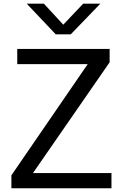

<svg xmlns="http://www.w3.org/2000/svg" viewBox="-20 -1007 654 1027"><path d="M41 -69.3 449.2 -664.1H72.3V-745.1H566.4V-673.8L156.2 -81.1H576.2V0H41ZM123 -987.3H214.8L318.4 -875L424.8 -987.3H516.6L358.4 -823.2H278.3Z"/></svg>

Font: Gothic A1 Medium
Style: Regular
Weight: 500
Designer: HanYang I&C Co.,Ltd.
Foundry: HanYang I&C Co.,Ltd.
Version: Version 2.50